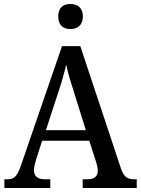

<svg xmlns="http://www.w3.org/2000/svg" viewBox="-20 -946 708 966"><path d="M334 -800C368 -800 397 -818 397 -863C397 -909 368 -926 334 -926C299 -926 273 -909 273 -863C273 -818 299 -800 334 -800ZM2 0H233V-44H207C168 -44 151 -60 151 -90C151 -104 156 -125 161 -141L192 -238H429L463 -133C468 -117 472 -100 472 -87C472 -58 454 -44 420 -44H396V0H668V-44H657C621 -44 603 -56 589 -97L384 -714H292L88 -121C67 -58 52 -44 17 -44H2ZM211 -291 273 -481C291 -535 303 -577 313 -621C322 -577 337 -529 355 -473L412 -291Z"/></svg>

Font: Noto Serif SemiCondensed Medium
Style: Regular
Weight: 500
Width: 4
Designer: Monotype Design Team
Foundry: Monotype Imaging Inc.
Version: Version 2.014